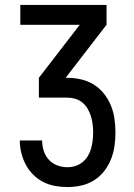

<svg xmlns="http://www.w3.org/2000/svg" viewBox="-20 -540 540 775"><path d="M252 215Q227 215 202 210.5Q177 206 154.5 194.5Q132 183 114 165Q96 147 84 124.5Q72 102 66 77Q60 52 60 27H150Q150 48 156.5 68.5Q163 89 177 104.5Q191 120 211 127.5Q231 135 252 135Q269 135 284.5 130Q300 125 313 114.5Q326 104 334.5 90Q343 76 347.5 60Q352 44 354 28Q356 12 356 -5Q356 -22 354 -38.5Q352 -55 347 -71Q342 -87 333.5 -101.5Q325 -116 312 -126.5Q299 -137 283 -141.5Q267 -146 250 -146H137V-226L302 -440H62V-520H410V-440L245 -226H250Q278 -226 305.5 -220Q333 -214 357 -199.5Q381 -185 399 -162.5Q417 -140 427.5 -114.5Q438 -89 442 -61Q446 -33 446 -5Q446 23 442 50.5Q438 78 427.5 104Q417 130 399.5 152Q382 174 358.5 188.5Q335 203 307.5 209Q280 215 252 215Z"/></svg>

Font: Iosevka Term Medium
Style: Regular
Weight: 500
Monospace: yes
Designer: Belleve Invis
Foundry: Belleve Invis
Version: Version 26.3.1